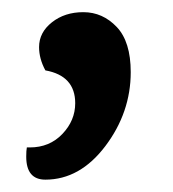

<svg xmlns="http://www.w3.org/2000/svg" viewBox="-20 -140 283 314"><path d="M103 28.8Q103 -16.1 54.2 -24.9Q43.9 -43.9 43.9 -63Q43.9 -86.9 64.9 -103.5Q85.9 -120.1 116.2 -120.1Q147.9 -120.1 170.9 -95.9Q193.8 -71.8 193.8 -22Q193.8 43.9 152.3 98.9Q110.8 153.8 54.2 153.8Q22.9 153.8 22.9 116.2Q22.9 106 23.9 101.1H28.8Q61 101.1 82 79.1Q103 57.1 103 28.8Z"/></svg>

Font: Sukar
Style: Bold
Weight: 700
Designer: Dario Muhafara - Ghiath Alsory
Foundry: Dario Muhafara - Ghiath Alsory
Version: Version 1.00 March 27, 2016, initial release